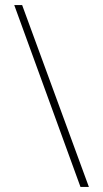

<svg xmlns="http://www.w3.org/2000/svg" viewBox="-20 -734 405 754"><path d="M36 -714H67L329 0H296Z"/></svg>

Font: Taviraj Thin
Style: Regular
Weight: 250
Designer: Katatrad Team
Foundry: CadsonDemak
Version: Version 1.001